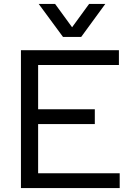

<svg xmlns="http://www.w3.org/2000/svg" viewBox="-20 -952 690 972"><path d="M86 0V-698H582V-623H173V-399H460V-324H173V-75H586V0ZM176 -932H259L345 -814L431 -932H513L391 -765H299Z"/></svg>

Font: Azeret Mono Light
Style: Regular
Weight: 300
Designer: Martin Vácha
Foundry: Displaay
Version: Version 1.002